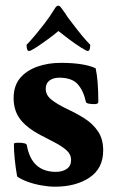

<svg xmlns="http://www.w3.org/2000/svg" viewBox="-20 -666 423 695"><path d="M178.7 9.8Q156.2 9.8 128.9 4.9Q101.6 0 78.1 -8.8Q54.7 -17.6 42 -27.3Q30.3 -94.7 30.3 -146.5Q35.2 -149.4 44.9 -149.4Q76.2 -149.4 77.1 -140.6Q93.8 -43.9 182.6 -43.9Q206.1 -43.9 221.7 -54.7Q237.3 -65.4 237.3 -86.9Q237.3 -107.4 220.7 -122.1Q204.1 -136.7 181.6 -148.4Q159.2 -160.2 140.6 -169.9Q84 -197.3 56.6 -230Q29.3 -262.7 29.3 -310.5Q29.3 -355.5 52.7 -383.3Q76.2 -411.1 115.2 -424.8Q154.3 -438.5 199.2 -438.5Q284.2 -438.5 326.2 -418.9Q335.9 -376 335.9 -297.9Q335.9 -289.1 323.2 -289.1Q293 -289.1 291 -296.9Q282.2 -337.9 261.2 -361.3Q240.2 -384.8 194.3 -384.8Q172.9 -384.8 159.2 -374.5Q145.5 -364.3 145.5 -344.7Q145.5 -322.3 165 -306.2Q184.6 -290 222.7 -271.5Q254.9 -256.8 285.2 -237.8Q315.4 -218.8 334.5 -190.9Q353.5 -163.1 353.5 -121.1Q353.5 -56.6 304.2 -23.4Q254.9 9.8 178.7 9.8ZM85 -481.4Q76.2 -481.4 76.2 -503.9Q99.6 -527.3 140.6 -580.1Q161.1 -606.4 178.7 -635.7Q184.6 -645.5 191.4 -645.5Q196.3 -645.5 203.1 -635.7L217.8 -615.2Q222.7 -606.4 228.5 -599.1Q234.4 -591.8 239.3 -585Q260.7 -556.6 277.3 -536.6Q293.9 -516.6 306.6 -503.9Q306.6 -481.4 297.9 -481.4Q293 -481.4 272.9 -494.1Q252.9 -506.8 230 -523.9Q207 -541 191.4 -553.7Q176.8 -541 153.3 -523.9Q129.9 -506.8 110.4 -494.1Q90.8 -481.4 85 -481.4Z"/></svg>

Font: Crimson Text Bold
Style: Bold
Weight: 700
Designer: Sebastian Kosch
Foundry: Sebastian Kosch
Version: Version 1.10 July 1, 2025